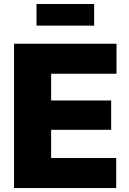

<svg xmlns="http://www.w3.org/2000/svg" viewBox="-20 -948 652 968"><path d="M50.8 0H565.9V-151.4H237.8V-293.5H540.5V-441.4H237.8V-576.2H567.4V-727.5H50.8ZM454.6 -927.7H164.1V-818.8H454.6Z"/></svg>

Font: Raveo ExtraBold
Style: Regular
Weight: 800
Designer: Jakub Foglar, Rasmus Andersson (Inter)
Foundry: Jakubfoglar.com
Version: Version 1.100;Glyphs 3.2.3 (3260)